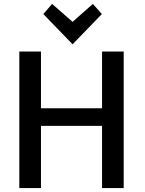

<svg xmlns="http://www.w3.org/2000/svg" viewBox="-20 -960 743 984"><path d="M503 -405V-696H614V4H503V-315H190V4H79V-696H190V-405ZM247 -940 352 -848 456 -940 502 -888 352 -733 202 -888Z"/></svg>

Font: Repo Medium
Style: Regular
Weight: 500
Designer: Stefan Peev
Foundry: Context Ltd
Version: Version 1.502